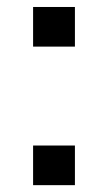

<svg xmlns="http://www.w3.org/2000/svg" viewBox="-20 -541 316 561"><path d="M198.9 -404.8V-520.6H76.7V-404.8ZM198.9 0V-115.8H76.7V0Z"/></svg>

Font: Riot Sans 2.0
Style: Regular
Weight: 400
Designer: Rasmus Andersson
Foundry: rsms
Version: Version 3.006;hotconv 1.0.109;makeotfexe 2.5.65596